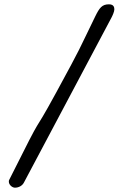

<svg xmlns="http://www.w3.org/2000/svg" viewBox="-20 -851 570 890"><path d="M23 -18C21 -15 21 -12 21 -9C21 6 37 19 49 19C68 19 84 9 91 -5L496 -768C501 -777 510 -797 510 -807C510 -815 509 -831 485 -831C453 -831 441 -815 421 -774C337 -602 366 -653 241 -423C112 -186 204 -380 23 -18Z"/></svg>

Font: Life Savers
Style: Bold
Weight: 700
Designer: Pablo Impallari, Rodrigo Fuenzalida, Brenda Gallo
Foundry: Pablo Impallari, Rodrigo Fuenzalida, Brenda Gallo
Version: Version 3.000